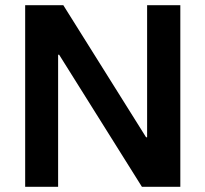

<svg xmlns="http://www.w3.org/2000/svg" viewBox="-20 -720 791 740"><path d="M675 -700V0H527L208 -509H204V0H77V-700H224L543 -191H547V-700Z"/></svg>

Font: Pathway Extreme 12pt SemiBold
Style: Regular
Weight: 600
Version: Version 1.001;gftools[0.9.26]